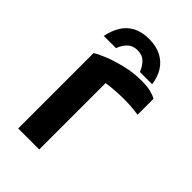

<svg xmlns="http://www.w3.org/2000/svg" viewBox="-203 -743 820 820"><g transform="rotate(45 207.0 -333.0)"><path d="M70 0V-455Q84 -465 119.5 -479.5Q155 -494 202 -505.5Q249 -517 297 -517Q333 -517 354.5 -511.5Q376 -506 389 -498V-402Q369 -405 343.5 -407Q318 -409 291.5 -408.5Q265 -408 240.5 -406Q216 -404 197 -401V0ZM195 -666Q239 -666 269.5 -650Q300 -634 318 -605.5Q336 -577 341 -538H267Q258 -562 241 -579.5Q224 -597 195 -597Q166 -597 148.5 -579.5Q131 -562 123 -538H49Q57 -577 74.5 -605.5Q92 -634 122 -650Q152 -666 195 -666Z"/></g></svg>

Font: Maven Pro SemiBold
Style: Regular
Weight: 600
Designer: Joe Prince
Foundry: Joe Prince
Version: Version 2.103